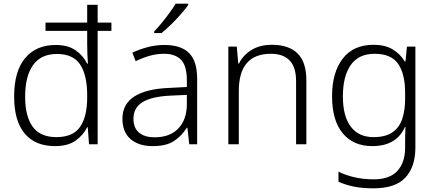

<svg xmlns="http://www.w3.org/2000/svg" viewBox="-20 -852 2371 1046"><path d="M279 -56Q172 -56 114.5 -124.5Q57 -193 57 -326Q57 -464 117 -535.5Q177 -607 283 -607Q351 -607 392.5 -577.5Q434 -548 455 -505H459Q457 -528 456 -557Q455 -586 455 -610V-684H228V-729H455V-826H512V-729H587V-684H512V-66H465L458 -159H455Q434 -116 392 -86Q350 -56 279 -56ZM287 -105Q378 -105 416.5 -161Q455 -217 455 -322V-332Q455 -442 417 -500Q379 -558 290 -558Q204 -558 160.5 -498Q117 -438 117 -325Q117 -217 158.5 -161Q200 -105 287 -105Z M876 -607Q966 -607 1010 -563Q1054 -519 1054 -424V-66H1011L1001 -156H998Q969 -111 927.5 -83.5Q886 -56 812 -56Q735 -56 691 -94.5Q647 -133 647 -205Q647 -285 712 -326.5Q777 -368 901 -373L998 -378V-415Q998 -493 966.5 -526Q935 -559 874 -559Q833 -559 795 -548Q757 -537 719 -519L701 -565Q739 -583 783.5 -595Q828 -607 876 -607ZM908 -331Q806 -326 756.5 -295.5Q707 -265 707 -205Q707 -155 737.5 -129.5Q768 -104 822 -104Q905 -104 951 -151.5Q997 -199 998 -283V-335ZM1005 -824Q990 -803 965.5 -775Q941 -747 913 -719.5Q885 -692 860 -672H820V-681Q839 -700 861 -727Q883 -754 903.5 -782Q924 -810 937 -832H1005Z M1462 -608Q1553 -608 1601 -561Q1649 -514 1649 -414V-66H1593V-410Q1593 -486 1558 -522.5Q1523 -559 1456 -559Q1281 -559 1281 -356V-66H1224V-598H1270L1278 -506H1282Q1303 -550 1349 -579Q1395 -608 1462 -608Z M2015 -608Q2077 -608 2118.5 -583.5Q2160 -559 2185 -517H2189L2197 -598H2243V-49Q2243 56 2189 115Q2135 174 2014 174Q1954 174 1907.5 164.5Q1861 155 1824 138V83Q1861 102 1910 113.5Q1959 125 2016 125Q2103 125 2145 79Q2187 33 2187 -46V-77Q2187 -98 2187.5 -119.5Q2188 -141 2189 -160H2186Q2140 -56 2008 -56Q1905 -56 1847 -126Q1789 -196 1789 -328Q1789 -457 1847 -532.5Q1905 -608 2015 -608ZM2021 -559Q1934 -559 1891 -498Q1848 -437 1848 -327Q1848 -219 1891 -162Q1934 -105 2015 -105Q2081 -105 2118.5 -131.5Q2156 -158 2171.5 -205Q2187 -252 2187 -312V-347Q2187 -448 2149.5 -503.5Q2112 -559 2021 -559Z"/></svg>

Font: Noto Sans Malayalam UI Light
Style: Regular
Weight: 300
Designer: Jelle Bosma - Monotype Design Team
Foundry: Monotype Imaging Inc.
Version: Version 2.104; ttfautohint (v1.8.4.7-5d5b)